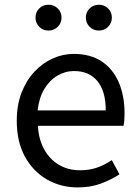

<svg xmlns="http://www.w3.org/2000/svg" viewBox="-20 -787 594 820"><path d="M311.7 13.4Q239.5 13.4 180.4 -20.6Q121.3 -54.6 86.4 -118.2Q51.6 -181.9 51.6 -271Q51.6 -337.5 71.6 -390.1Q91.7 -442.7 126.5 -480.1Q161.4 -517.6 205 -537.2Q248.6 -556.8 295.4 -556.8Q364.6 -556.8 412.8 -525.7Q461 -494.5 486.4 -437.1Q511.9 -379.7 511.9 -301.7Q511.9 -287.4 510.9 -274.1Q510 -260.7 507.6 -249.7H141.9Q145 -192.4 168.3 -149.8Q191.7 -107.2 231.1 -83.5Q270.4 -59.8 322.3 -59.8Q361.8 -59.8 394.5 -71.2Q427.1 -82.7 457.5 -103.1L490.3 -42.5Q454.8 -19.4 411 -3Q367.2 13.4 311.7 13.4ZM140.7 -315.5H431.7Q431.7 -397.1 396.2 -440.3Q360.8 -483.6 296.5 -483.6Q258.5 -483.6 225.1 -463.9Q191.7 -444.3 169.2 -406.9Q146.7 -369.6 140.7 -315.5ZM186.7 -656.5Q163.1 -656.5 147.4 -672.7Q131.6 -688.9 131.6 -711.7Q131.6 -734.8 147.4 -750.8Q163.1 -766.8 186.7 -766.8Q210.7 -766.8 226.8 -750.8Q242.8 -734.8 242.8 -711.7Q242.8 -688.9 226.8 -672.7Q210.7 -656.5 186.7 -656.5ZM402.7 -656.5Q378.5 -656.5 362.5 -672.7Q346.6 -688.9 346.6 -711.7Q346.6 -734.8 362.5 -750.8Q378.5 -766.8 402.7 -766.8Q425.6 -766.8 441.7 -750.8Q457.8 -734.8 457.8 -711.7Q457.8 -688.9 441.7 -672.7Q425.6 -656.5 402.7 -656.5Z"/></svg>

Font: Noto Sans KR Thin
Style: Regular
Weight: 100
Designer: Ryoko NISHIZUKA 西塚涼子 (kana, bopomofo & ideographs); Paul D. Hunt (Latin, Greek & Cyrillic); Sandoll Communications 산돌커뮤니
Foundry: Adobe
Version: Version 2.004-H2;hotconv 1.0.118;makeotfexe 2.5.65603